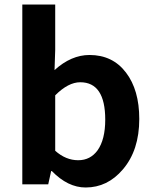

<svg xmlns="http://www.w3.org/2000/svg" viewBox="-20 -818 684 852"><path d="M210 -59H207L194 0H79V-798H225V-597L222 -507Q296 -574 377 -574Q480 -574 539 -496Q598 -419 598 -290Q598 -151 525 -66Q457 14 360 14Q281 14 210 -59ZM413 -151Q447 -199 447 -287Q447 -453 336 -453Q283 -453 225 -395V-149Q272 -107 327 -107Q381 -107 413 -151Z"/></svg>

Font: KaiGen Gothic SC Bold
Style: Bold
Weight: 700
Designer: Ryoko NISHIZUKA Ë•øÂ°öÊ∂ºÂ≠ê (kana & ideographs); Paul D. Hunt (Latin, Greek & Cyrillic); Wenlong ZHANG Âº†ÊñáÈæô (bopom
Version: Version 1.001 October 10, 2014